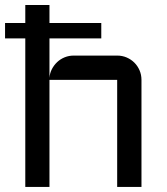

<svg xmlns="http://www.w3.org/2000/svg" viewBox="-20 -740 660 760"><path d="M0 -648.9H80.1V-720.2H175.8V-648.9H380.9V-587.9H175.8V-432.1Q177.2 -450.7 185.5 -466.6Q193.8 -482.4 206.5 -494.4Q219.2 -506.3 236.1 -513.2Q252.9 -520 272 -520H443.8Q463.9 -520 481.4 -512.5Q499 -504.9 512 -491.9Q524.9 -479 532.5 -461.4Q540 -443.8 540 -423.8V0H443.8V-423.8H175.8V0H80.1V-587.9H0Z"/></svg>

Font: Aldrich [RUS by Daymarius]
Style: Regular
Weight: 400
Designer: Matthew Desmond
Foundry: Matthew Desmond
Version: Version 1.002 August 24, 2018